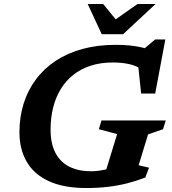

<svg xmlns="http://www.w3.org/2000/svg" viewBox="-20 -936 865 968"><path d="M439.5 -72.5Q460 -72.5 483.8 -76Q507.5 -79.5 532.2 -86.8Q557 -94 581.5 -105.5L503.5 -41.5L570.5 -260L478.5 -284.5L491.5 -328.5H815.5L802 -284.5L726.5 -258.5L679 -103L731.5 -90.5L712.5 -41Q669 -24 622 -12Q575 0 523.8 6Q472.5 12 416 12Q300.5 12 225.8 -22.8Q151 -57.5 114.5 -120.8Q78 -184 78 -269Q78 -346 99 -413.2Q120 -480.5 160.5 -535Q201 -589.5 260 -628.8Q319 -668 395.2 -689Q471.5 -710 564 -710Q600.5 -710 633.2 -706.8Q666 -703.5 695.5 -696.8Q725 -690 752.5 -679.5L689.5 -676L762 -737H813.5L762.5 -464.5H691.5L672.5 -645L698.5 -583.5Q667.5 -605 630.5 -613Q593.5 -621 549 -621Q487 -621 437.2 -604.8Q387.5 -588.5 349.5 -558.5Q311.5 -528.5 286 -486.5Q260.5 -444.5 247.8 -393Q235 -341.5 235 -283Q235 -211.5 259.8 -164.8Q284.5 -118 330.5 -95.2Q376.5 -72.5 439.5 -72.5ZM764.5 -916 600.5 -763.5H493L422 -916H500L573.5 -826H545.5L673.5 -916Z"/></svg>

Font: Newsreader 9pt SemiBold
Style: Italic
Weight: 600
Italic angle: -17°
Designer: Hugues Gentile
Foundry: Production Type
Version: Version 1.003